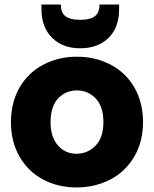

<svg xmlns="http://www.w3.org/2000/svg" viewBox="-20 -815 677 843"><path d="M316 8C316 8 316 8 316 8C371 8 420 -4 465 -27C509 -50 544 -84 570 -128C595 -171 608 -222 608 -279C608 -279 608 -279 608 -279C608 -336 595 -387 570 -431C545 -474 510 -508 466 -531C422 -554 373 -566 318 -566C318 -566 318 -566 318 -566C263 -566 214 -554 170 -531C126 -508 91 -474 66 -431C41 -387 28 -336 28 -279C28 -279 28 -279 28 -279C28 -221 41 -170 66 -127C91 -84 125 -50 169 -27C212 -4 261 8 316 8ZM316 -140C316 -140 316 -140 316 -140C283 -140 256 -152 235 -176C213 -200 202 -234 202 -279C202 -279 202 -279 202 -279C202 -324 213 -359 235 -383C257 -406 285 -418 318 -418C318 -418 318 -418 318 -418C351 -418 378 -406 401 -382C423 -358 434 -324 434 -279C434 -279 434 -279 434 -279C434 -234 423 -200 400 -176C377 -152 349 -140 316 -140ZM503 -775C503 -775 503 -795 503 -795C503 -795 417 -795 417 -795C417 -795 417 -795 417 -795C417 -773 411 -756 398 -745C385 -734 363 -728 332 -728C332 -728 332 -728 332 -728C301 -728 279 -734 266 -745C253 -756 247 -773 247 -795C247 -795 162 -795 162 -795C162 -795 162 -776 162 -776C162 -776 162 -776 162 -776C162 -721 178 -679 209 -649C240 -618 281 -603 332 -603C332 -603 332 -603 332 -603C383 -603 425 -618 456 -648C487 -678 503 -720 503 -775Z"/></svg>

Font: Girnar Poppins
Style: Bold
Weight: 500
Designer: Ninad Kale (Devanagari), Jonny Pinhorn (Latin)
Foundry: Indian Type Foundry
Version: ""